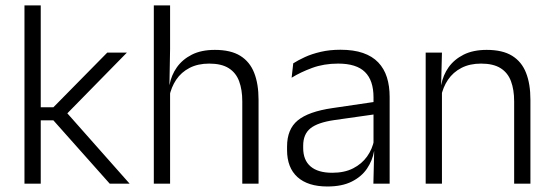

<svg xmlns="http://www.w3.org/2000/svg" viewBox="-20 -683 2057 714"><path d="M462 0H388L178.5 -235.5H123.5V-284H178.5L379 -487.5H452L222.5 -253.5V-270.5ZM131.5 0H71V-663H131.5Z M941.5 0H881V-306Q881 -349.5 869.2 -381Q857.5 -412.5 830.5 -429.5Q803.5 -446.5 758 -446.5Q716 -446.5 685 -430.5Q654 -414.5 635.2 -386.5Q616.5 -358.5 609.5 -323L594 -367.5H610.5Q617 -403.5 637.8 -432.8Q658.5 -462 693.5 -479.8Q728.5 -497.5 779 -497.5Q838 -497.5 873.5 -475.5Q909 -453.5 925.2 -412.2Q941.5 -371 941.5 -312ZM612.5 0H552V-663H612.5V-501L610 -361L612.5 -356Z M1429 0H1368.5L1371.5 -121.5L1369 -131V-288.5V-321Q1369 -384 1337.2 -415.2Q1305.5 -446.5 1237.5 -446.5Q1184.5 -446.5 1141 -430.5Q1097.5 -414.5 1064.5 -394L1070.5 -447.5Q1088.5 -459 1114 -470.8Q1139.5 -482.5 1172.8 -490.2Q1206 -498 1246 -498Q1295 -498 1329.8 -486Q1364.5 -474 1386.5 -451Q1408.5 -428 1418.8 -395.5Q1429 -363 1429 -322.5ZM1197.5 10.5Q1125 10.5 1086.2 -24.5Q1047.5 -59.5 1047.5 -125V-138Q1047.5 -202.5 1087.2 -235.2Q1127 -268 1216 -281L1379 -305L1382 -259L1223.5 -236.5Q1161.5 -227.5 1134.5 -205.8Q1107.5 -184 1107.5 -141.5V-132.5Q1107.5 -87.5 1135 -64Q1162.5 -40.5 1215.5 -40.5Q1261 -40.5 1293.2 -57Q1325.5 -73.5 1345.2 -101.2Q1365 -129 1371.5 -163.5L1383.5 -120.5H1371Q1365 -86 1344.8 -56Q1324.5 -26 1288.2 -7.8Q1252 10.5 1197.5 10.5Z M1952.5 0H1892V-306Q1892 -349.5 1880.2 -381Q1868.5 -412.5 1841.5 -429.5Q1814.5 -446.5 1769 -446.5Q1727 -446.5 1696 -430.5Q1665 -414.5 1646 -386.5Q1627 -358.5 1620 -322.5L1607.5 -367.5H1621Q1627.5 -403.5 1648.2 -432.8Q1669 -462 1704.2 -479.8Q1739.5 -497.5 1790 -497.5Q1849 -497.5 1884.5 -475.5Q1920 -453.5 1936.2 -412.2Q1952.5 -371 1952.5 -312ZM1623.5 0H1563V-487.5H1623.5L1620.5 -367L1623.5 -364Z"/></svg>

Font: Anek Kannada Light
Style: Regular
Weight: 300
Designer: Vaishnavi Murthy, Maithili Shingre (Kannada) & Yesha Goshar (Latin)
Foundry: Ek Type
Version: Version 1.003